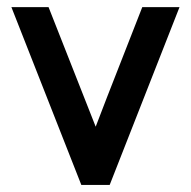

<svg xmlns="http://www.w3.org/2000/svg" viewBox="-20 -523 540 543"><path d="M12.2 -502.9 210 0H290.2L487.7 -502.9H382.4Q349.3 -417.8 316.3 -334Q283.2 -250.2 250.6 -164.7L117.3 -502.9Z"/></svg>

Font: Saysettha
Style: Regular
Weight: 400
Designer: John M. Durdin
Foundry: Lao Script for Windows
Version: Version 2.201